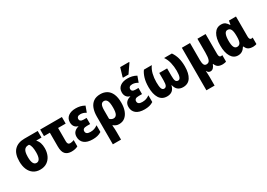

<svg xmlns="http://www.w3.org/2000/svg" viewBox="7 -1811 4290 3087"><g transform="rotate(-30 2152.0 -268.0)"><path d="M267 10Q194 10 142.5 -25Q91 -60 64 -123.5Q37 -187 37 -271Q37 -414 104 -482Q171 -550 291 -550H538V-428H439Q471 -394 485 -351.5Q499 -309 499 -255Q499 -180 472 -120Q445 -60 393 -25Q341 10 267 10ZM267 -114Q345 -114 345 -266Q345 -319 336.5 -361.5Q328 -404 306 -428H290Q240 -428 215.5 -391Q191 -354 191 -265Q191 -114 267 -114Z M847 10Q772 10 732.5 -32Q693 -74 693 -173V-428H584V-550H987V-428H846V-179Q846 -118 893 -118Q911 -118 929 -122Q947 -126 966 -134V-17Q943 -4 913 3Q883 10 847 10Z M1241 10Q1137 10 1084 -34Q1031 -78 1031 -154Q1031 -211 1063 -243.5Q1095 -276 1141 -285V-290Q1098 -302 1076.5 -333.5Q1055 -365 1055 -410Q1055 -481 1106.5 -520.5Q1158 -560 1246 -560Q1288 -560 1327.5 -551Q1367 -542 1408 -519L1368 -409Q1341 -426 1316 -433.5Q1291 -441 1266 -441Q1231 -441 1214.5 -426.5Q1198 -412 1198 -390Q1198 -366 1215 -352.5Q1232 -339 1268 -339H1324V-225H1265Q1219 -225 1201 -210.5Q1183 -196 1183 -170Q1183 -112 1266 -112Q1309 -112 1339.5 -123Q1370 -134 1403 -157V-32Q1367 -9 1327.5 0.5Q1288 10 1241 10Z M1477 240V-274Q1477 -359 1500.5 -423.5Q1524 -488 1574 -524Q1624 -560 1704 -560Q1770 -560 1821 -530Q1872 -500 1901 -436Q1930 -372 1930 -270Q1930 -189 1907 -126Q1884 -63 1839.5 -26.5Q1795 10 1730 10Q1697 10 1673.5 -0.5Q1650 -11 1630 -27H1622Q1626 6 1627.5 41.5Q1629 77 1629 105V240ZM1698 -114Q1736 -114 1756 -149Q1776 -184 1776 -269Q1776 -363 1756 -399Q1736 -435 1699 -435Q1663 -435 1646 -404.5Q1629 -374 1629 -304V-146Q1643 -131 1660.5 -122.5Q1678 -114 1698 -114Z M2204 10Q2100 10 2047 -34Q1994 -78 1994 -154Q1994 -211 2026 -243.5Q2058 -276 2104 -285V-290Q2061 -302 2039.5 -333.5Q2018 -365 2018 -410Q2018 -481 2069.5 -520.5Q2121 -560 2209 -560Q2251 -560 2290.5 -551Q2330 -542 2371 -519L2331 -409Q2304 -426 2279 -433.5Q2254 -441 2229 -441Q2194 -441 2177.5 -426.5Q2161 -412 2161 -390Q2161 -366 2178 -352.5Q2195 -339 2231 -339H2287V-225H2228Q2182 -225 2164 -210.5Q2146 -196 2146 -170Q2146 -112 2229 -112Q2272 -112 2302.5 -123Q2333 -134 2366 -157V-32Q2330 -9 2290.5 0.5Q2251 10 2204 10ZM2153 -606V-619L2200 -776H2366V-766L2256 -606Z M2621 10Q2526 10 2479.5 -64.5Q2433 -139 2433 -267Q2433 -366 2455 -436.5Q2477 -507 2510 -550H2656Q2617 -496 2599.5 -425Q2582 -354 2582 -274Q2582 -196 2595 -159Q2608 -122 2640 -122Q2670 -122 2683.5 -149.5Q2697 -177 2697 -244V-381H2843V-244Q2843 -175 2855.5 -149Q2868 -123 2899 -122Q2931 -122 2944.5 -160.5Q2958 -199 2958 -271Q2958 -349 2940.5 -422.5Q2923 -496 2884 -550H3029Q3068 -495 3087.5 -426Q3107 -357 3107 -267Q3107 -137 3060 -63.5Q3013 10 2918 10Q2863 10 2825.5 -18Q2788 -46 2772 -111H2768Q2752 -46 2715 -18Q2678 10 2621 10Z M3214 240V-550H3366V-236Q3366 -179 3379 -149.5Q3392 -120 3425 -120Q3472 -120 3487.5 -163Q3503 -206 3503 -293V-550H3655V-179Q3655 -147 3665 -132.5Q3675 -118 3691 -118Q3706 -118 3718 -123V-3Q3712 2 3689.5 6Q3667 10 3654 10Q3599 10 3568.5 -8.5Q3538 -27 3520 -72H3513Q3499 -33 3477 -11.5Q3455 10 3426 10Q3404 10 3389.5 -0.5Q3375 -11 3364 -33H3361Q3363 -11 3364.5 20Q3366 51 3366 80V240Z M3938 10Q3857 10 3811.5 -65.5Q3766 -141 3766 -272Q3766 -409 3812.5 -484Q3859 -559 3944 -559Q3994 -559 4021.5 -536.5Q4049 -514 4069 -480H4076L4088 -550H4219V-179Q4219 -147 4229 -132.5Q4239 -118 4255 -118Q4270 -118 4282 -123V-3Q4276 2 4253.5 6Q4231 10 4219 10Q4164 10 4131.5 -8.5Q4099 -27 4082 -72H4072Q4050 -34 4017 -12Q3984 10 3938 10ZM3993 -117Q4033 -117 4052 -150Q4071 -183 4071 -262V-277Q4071 -357 4053 -394.5Q4035 -432 3991 -432Q3955 -432 3937.5 -390.5Q3920 -349 3920 -271Q3920 -192 3937.5 -154.5Q3955 -117 3993 -117Z"/></g></svg>

Font: Noto Sans Condensed ExtraBold
Style: Regular
Weight: 800
Width: 3
Designer: Monotype Design Team
Foundry: Monotype Imaging Inc.
Version: Version 2.013; ttfautohint (v1.8.4.7-5d5b)